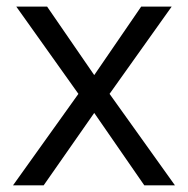

<svg xmlns="http://www.w3.org/2000/svg" viewBox="-20 -555 564 575"><path d="M214.8 -273.9 28.8 -535.2H121.1L262.2 -330.1L402.8 -535.2H494.1L308.1 -273.9L503.9 0H412.1L262.2 -216.8L110.8 0H19Z"/></svg>

Font: f0_4961  
Style: Regular
Weight: 400
Foundry: Ascender Corporation
Version: Version 1.10